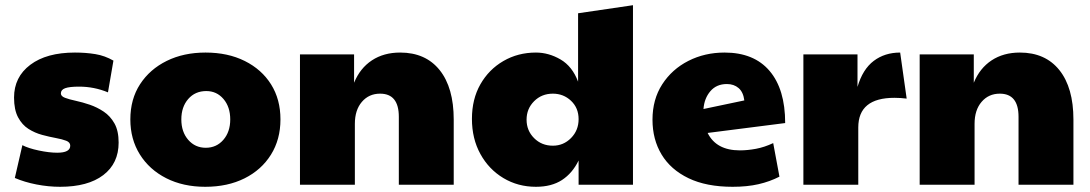

<svg xmlns="http://www.w3.org/2000/svg" viewBox="-20 -710 4191 738"><path d="M211 8Q166 8 120 -1Q74 -10 37 -26L66 -152Q89 -140 129 -131.5Q169 -123 200 -123Q250 -123 250 -150Q250 -163 234.5 -169Q219 -175 194.5 -179.5Q170 -184 142 -191.5Q114 -199 89.5 -214.5Q65 -230 49.5 -259Q34 -288 34 -335Q34 -414 96.5 -461Q159 -508 268 -508Q310 -508 346.5 -502Q383 -496 416 -477L395 -355Q342 -377 284 -377Q247 -377 230.5 -371Q214 -365 214 -351Q214 -340 230 -334Q246 -328 271.5 -322.5Q297 -317 325 -307.5Q353 -298 378.5 -281Q404 -264 420 -235.5Q436 -207 436 -162Q436 -82 377 -37Q318 8 211 8Z M769 8Q684 8 619 -25Q554 -58 517.5 -116.5Q481 -175 481 -251Q481 -329 518.5 -386.5Q556 -444 621 -476Q686 -508 770 -508Q856 -508 921 -475.5Q986 -443 1022 -385.5Q1058 -328 1058 -251Q1058 -174 1021.5 -115.5Q985 -57 920 -24.5Q855 8 769 8ZM771 -142Q812 -142 838.5 -172.5Q865 -203 865 -251Q865 -299 839 -329.5Q813 -360 773 -360Q730 -360 703.5 -329.5Q677 -299 677 -251Q677 -203 703.5 -172.5Q730 -142 771 -142Z M1133 0V-501H1341V-392Q1364 -448 1409.5 -478Q1455 -508 1518 -508Q1616 -508 1670 -440.5Q1724 -373 1724 -250V0H1513V-261Q1513 -350 1441 -350Q1398 -350 1371 -318.5Q1344 -287 1344 -234V0Z M2040 8Q1971 8 1915 -25.5Q1859 -59 1826.5 -118Q1794 -177 1794 -253Q1794 -329 1826.5 -386Q1859 -443 1915 -475.5Q1971 -508 2040 -508Q2089 -508 2134.5 -481.5Q2180 -455 2202 -396V-659L2413 -690V0H2204V-93Q2180 -44 2140 -18Q2100 8 2040 8ZM2105 -150Q2146 -150 2175 -179.5Q2204 -209 2204 -252Q2204 -295 2175 -322.5Q2146 -350 2105 -350Q2062 -350 2033 -321Q2004 -292 2004 -250Q2004 -208 2033 -179Q2062 -150 2105 -150Z M2824 -132Q2853 -132 2885.5 -138Q2918 -144 2952 -160L2976 -31Q2939 -12 2895.5 -2Q2852 8 2796 8Q2695 8 2626.5 -25Q2558 -58 2523 -116Q2488 -174 2488 -250Q2488 -328 2525.5 -386Q2563 -444 2626 -476Q2689 -508 2765 -508Q2878 -508 2938 -437.5Q2998 -367 2998 -237L2700 -199Q2733 -132 2824 -132ZM2684 -291 2841 -324Q2837 -356 2819 -371.5Q2801 -387 2774 -387Q2734 -387 2710.5 -359.5Q2687 -332 2684 -291Z M3068 0V-501H3276V-376Q3296 -444 3338.5 -476Q3381 -508 3440 -508L3465 -331Q3441 -334 3418 -334Q3279 -334 3279 -220V0Z M3515 0V-501H3723V-392Q3746 -448 3791.5 -478Q3837 -508 3900 -508Q3998 -508 4052 -440.5Q4106 -373 4106 -250V0H3895V-261Q3895 -350 3823 -350Q3780 -350 3753 -318.5Q3726 -287 3726 -234V0Z"/></svg>

Font: Paytone One
Style: Regular
Weight: 400
Designer: Vernon Adams
Foundry: Vernon Adams
Version: Version 1.002; ttfautohint (v1.8.4.7-5d5b);gftools[0.9.23]